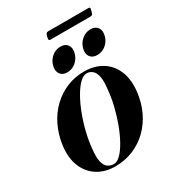

<svg xmlns="http://www.w3.org/2000/svg" viewBox="-173 -795 813 901"><g transform="rotate(-30 234.0 -344.5)"><path d="M284.5 -450.5Q340.5 -449 380 -423Q419.5 -397 437.8 -349.8Q456 -302.5 447.5 -238.5Q441 -187 419.8 -142Q398.5 -97 364.5 -63.2Q330.5 -29.5 285 -10.2Q239.5 9 185 9Q132.5 9 92.2 -15.5Q52 -40 32 -86.8Q12 -133.5 20 -199Q27.5 -254.5 50 -301Q72.5 -347.5 107.8 -381.2Q143 -415 188 -433.2Q233 -451.5 284.5 -450.5ZM185.5 -4Q204 -4 223.8 -24.5Q243.5 -45 262 -79Q280.5 -113 295.8 -154.8Q311 -196.5 321.2 -239.8Q331.5 -283 334.5 -321.5Q340 -363 335.2 -388Q330.5 -413 318 -424.5Q305.5 -436 288.5 -437Q269 -438 248.5 -418Q228 -398 208.8 -364Q189.5 -330 173.5 -287.8Q157.5 -245.5 146.8 -201Q136 -156.5 132.5 -116Q127.5 -73.5 133.2 -49Q139 -24.5 153 -14.2Q167 -4 185.5 -4ZM211.5 -486Q185.5 -486 173.8 -503Q162 -520 168.5 -546.5Q175.5 -573 196 -590Q216.5 -607 242.5 -607Q268.5 -607 280.2 -590Q292 -573 285 -546Q278 -520 257.8 -503Q237.5 -486 211.5 -486ZM374 -486Q348 -486 336 -503Q324 -520 331 -546.5Q338 -573 358.8 -590Q379.5 -607 405 -607Q431.5 -607 443.2 -590Q455 -573 448 -546Q441.5 -520 421 -503Q400.5 -486 374 -486ZM212.5 -678Q215.5 -690.5 219 -694.2Q222.5 -698 229 -698H446Q453.5 -698 454.8 -694.8Q456 -691.5 452.5 -678.5Q449.5 -667 446.2 -662.8Q443 -658.5 436 -658.5H219Q212 -658.5 210.8 -662.5Q209.5 -666.5 212.5 -678Z"/></g></svg>

Font: Fraunces 120pt SemiBold
Style: Italic
Weight: 600
Italic angle: -16°
Version: Version 1.000;[b76b70a41]